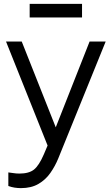

<svg xmlns="http://www.w3.org/2000/svg" viewBox="-20 -750 576 990"><path d="M23 209V139Q33 140 48.5 142.5Q64 145 80 145Q129 145 155 124.5Q181 104 206 46L240 -34L238 32L11 -536H92L278 -67H257L442 -536H525L280 68Q264 107 239.5 142Q215 177 178 198.5Q141 220 88 220Q72 220 55.5 217.5Q39 215 23 209ZM133 -660V-730H403V-660Z"/></svg>

Font: Kosmopol Plus Jakarta Sans
Style: Regular
Weight: 400
Designer: Gumpita Rahayu
Foundry: Tokotype
Version: Version 2.006